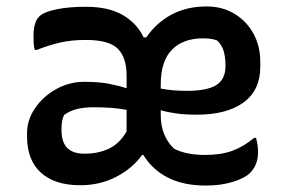

<svg xmlns="http://www.w3.org/2000/svg" viewBox="-20 -565 890 596"><path d="M246 -544Q316 -544 360 -519Q404 -494 426 -449H434Q466 -495 513 -520Q560 -545 622 -545Q669 -545 706.5 -523Q744 -501 766 -462Q788 -423 788 -372V-358Q788 -285 736 -247Q684 -209 591 -209Q554 -209 526 -213Q498 -217 479 -223V-207Q479 -173 490.5 -146.5Q502 -120 521 -103Q559 -84 616 -84Q665 -84 700 -96.5Q735 -109 769 -137H775Q777 -129 779 -118Q781 -107 781 -92Q781 -53 756 -28Q740 -12 703 -0.5Q666 11 619 11Q550 11 501.5 -13.5Q453 -38 425 -84H421Q392 -43 341.5 -16.5Q291 10 229 10Q150 10 107 -29Q64 -68 64 -141V-152Q64 -193 89 -229.5Q114 -266 154.5 -288.5Q195 -311 242 -311Q287 -311 318 -305Q349 -299 373 -291V-330Q373 -386 346 -413.5Q319 -441 246 -441Q202 -441 167 -433Q132 -425 94 -410H88Q85 -419 84.5 -431Q84 -443 84 -456Q84 -473 88 -488.5Q92 -504 102 -514Q116 -528 155 -536Q194 -544 246 -544ZM479 -303V-290Q514 -283 561 -283Q623 -283 651.5 -301Q680 -319 680 -360Q680 -388 674 -407.5Q668 -427 653 -440Q635 -446 611 -446Q548 -446 513.5 -410.5Q479 -375 479 -303ZM241 -88H244Q285 -88 318 -103.5Q351 -119 373 -157V-224Q345 -229 320.5 -230.5Q296 -232 269 -232Q210 -232 179 -208Q171 -192 171 -168V-162Q171 -123 189 -105.5Q207 -88 241 -88Z"/></svg>

Font: Recursive Sn Csl St Med
Style: Regular
Weight: 500
Version: Version 1.079;hotconv 1.0.112;makeotfexe 2.5.65598; ttfautoh